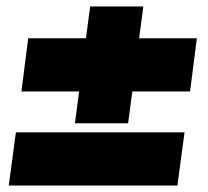

<svg xmlns="http://www.w3.org/2000/svg" viewBox="-20 -700 640 592"><path d="M422 -680 409 -582H587L566 -418H388L375 -320H211L224 -418H46L67 -582H245L258 -680ZM29 -292H549L527 -128H7Z"/></svg>

Font: Tanohe Sans Black
Style: Italic
Weight: 900
Designer: Village Type and Design LLC & Cristiano Sobral
Foundry: Cooper Hewitt Smithsonian Design Museum
Version: Version 1.00;January 12, 2020;FontCreator 12.0.0.2547 64-bit